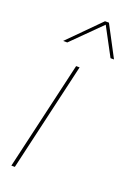

<svg xmlns="http://www.w3.org/2000/svg" viewBox="-141 -778 567 830"><g transform="rotate(20 142.5 -362.5)"><path d="M51 -583 192 -725H210L285 -583H269L200 -712L70 -583ZM157 -500 41 0H25L141 -500Z"/></g></svg>

Font: Elaine Sans Thin
Style: Italic
Weight: 250
Italic angle: -13°
Designer: Wei Huang
Foundry: Wei Huang
Version: Version 2.001;December 24, 2019;FontCreator 12.0.0.2547 64-b